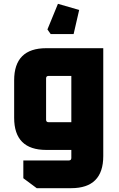

<svg xmlns="http://www.w3.org/2000/svg" viewBox="-20 -784 622 1004"><path d="M54 -168V-364Q54 -532 222 -532H520V32Q520 200 352 200H172L102 148V55H340Q353 55 353 42V0H222Q54 0 54 -168ZM221 -158Q221 -145 234 -145H353V-387H234Q221 -387 221 -374ZM228 -630 283 -764 394 -732 365 -606H245Z"/></svg>

Font: Oxanium ExtraLight ExtraBold
Style: Regular
Weight: 800
Version: Version 2.000